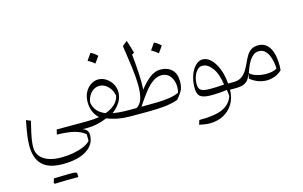

<svg xmlns="http://www.w3.org/2000/svg" viewBox="-131 -1092 3008 1903"><g transform="rotate(-15 1373.0 -140.0)"><path d="M152.8 -213.9 106.9 -232.4Q93.8 -164.6 86.2 -119.1Q78.6 -73.7 75.7 -41.5Q72.8 -9.3 72.8 20Q72.8 153.3 140.1 218.5Q207.5 283.7 348.1 283.7Q505.9 283.7 594.2 227.3Q682.6 170.9 682.6 74.2Q682.6 45.4 669.9 28.6Q657.2 11.7 627 0H682.1V-64H377.4L365.7 -14.2Q476.1 -12.2 543.2 5.1Q610.4 22.5 652.8 59.1V127.4Q627.9 154.8 580.8 174.8Q533.7 194.8 473.9 205.6Q414.1 216.3 350.1 216.3Q273.4 216.3 219 196Q164.6 175.8 135.5 137.9Q106.4 100.1 106.4 48.3Q106.4 18.1 110.8 -15.4Q115.2 -48.8 125.5 -96.2Q135.7 -143.6 152.8 -213.9ZM412.6 447.3Q428.2 447.3 438 447.3Q447.8 447.3 453.4 447.3Q459 447.3 461.9 447.3Q462.4 440.9 462.4 433.1Q462.4 425.3 462.4 420.4Q462.4 403.3 452.1 398.4Q441.9 393.6 407.2 393.6Q374.5 400.9 341.8 408.9Q309.1 417 276.6 425Q244.1 433.1 211.9 441.4Q214.4 443.8 216.6 446.3Q218.8 448.7 221.2 451.2Q251.5 450.2 283.4 449.2Q315.4 448.2 347.9 447.8Q380.4 447.3 412.6 447.3ZM221.2 451.2Q252.4 441.9 283.4 432.6Q314.5 423.3 345.5 413.3Q376.5 403.3 407.2 393.6Q398.4 393.6 379.4 393.8Q360.4 394 335 394.8Q309.6 395.5 281 396Q252.4 396.5 225.1 397.5Q221.7 408.2 218.5 418.9Q215.3 429.7 211.9 441.4Q214.4 443.8 216.6 446.3Q218.8 448.7 221.2 451.2Z M896 -372.1Q927.2 -372.1 956.1 -354.5Q984.9 -336.9 1005.6 -305.9Q1026.4 -274.9 1032.7 -233.9Q1023.4 -187.5 986.3 -151.9Q949.2 -116.2 888.2 -94.7Q834.5 -115.2 804.9 -149.7Q775.4 -184.1 767.1 -233.4Q771 -274.4 789.8 -305.7Q808.6 -336.9 836.7 -354.5Q864.7 -372.1 896 -372.1ZM901.9 -436.5Q861.3 -436.5 825 -412.6Q788.6 -388.7 765.9 -345.5Q743.2 -302.2 743.2 -244.6Q743.2 -191.9 761.2 -149.2Q779.3 -106.4 814 -73.7Q782.7 -68.8 750.5 -66.4Q718.3 -64 682.1 -64Q674.8 -64 671.1 -56.4Q667.5 -48.8 667.5 -33.2V-30.8Q667.5 -15.1 671.1 -7.6Q674.8 0 682.1 0Q729 0 780.5 -11.5Q832 -22.9 879.9 -43.9Q927.7 -22.9 989 -11.5Q1050.3 0 1118.2 0H1118.7V-64H1118.2Q1069.3 -64 1029.3 -67.1Q989.3 -70.3 954.6 -76.7Q1003.9 -113.8 1033.9 -161.1Q1064 -208.5 1064 -262.7Q1064 -313 1039.8 -352.3Q1015.6 -391.6 978.5 -414.1Q941.4 -436.5 901.9 -436.5ZM896.5 -710.9Q884.3 -692.9 872.8 -676.3Q861.3 -659.7 849.1 -642.6Q866.7 -633.3 884 -621.3Q901.4 -609.4 916.5 -595.2Q929.2 -612.3 941.2 -629.2Q953.1 -646 964.8 -662.6Q944.8 -682.1 928 -693.6Q911.1 -705.1 896.5 -710.9Z M1519.5 -314.5Q1564.9 -314.5 1595.2 -285.2Q1625.5 -255.9 1636.2 -207.8Q1647 -159.7 1633.3 -104Q1590.3 -84.5 1535.6 -75.9Q1481 -67.4 1409.9 -65.7Q1338.9 -64 1247.1 -64Q1296.9 -140.1 1340.8 -196.3Q1384.8 -252.4 1428.2 -283.4Q1471.7 -314.5 1519.5 -314.5ZM1521.5 -371.6Q1468.3 -371.6 1416.3 -333.7Q1364.3 -295.9 1308.1 -223.1Q1313 -299.3 1307.1 -395.3Q1301.3 -491.2 1291.5 -587.4L1314.9 -600.1Q1309.1 -621.1 1302.5 -643.3Q1295.9 -665.5 1289.1 -688.2Q1282.2 -710.9 1274.9 -732.4L1225.1 -692.4Q1243.7 -571.8 1257.1 -468Q1270.5 -364.3 1271.7 -282Q1272.9 -199.7 1256.1 -144Q1239.3 -88.4 1197.3 -64H1118.7Q1111.3 -64 1107.7 -56.4Q1104 -48.8 1104 -33.2V-30.8Q1104 -15.1 1107.7 -7.6Q1111.3 0 1118.7 0H1300.8Q1383.8 0 1461.9 -7.1Q1540 -14.2 1606.9 -38.1Q1630.9 -66.4 1645.8 -87.9Q1660.6 -109.4 1668.5 -127.9Q1676.3 -146.5 1679 -166.5Q1681.6 -186.5 1681.6 -211.9Q1681.6 -250 1670.7 -279.8Q1659.7 -309.6 1638.7 -329.8Q1617.7 -350.1 1588.1 -360.8Q1558.6 -371.6 1521.5 -371.6ZM1530.8 -646.5Q1518.6 -628.4 1507.1 -611.8Q1495.6 -595.2 1483.4 -578.1Q1501 -568.8 1518.3 -556.9Q1535.6 -544.9 1550.8 -530.8Q1563.5 -547.9 1575.4 -564.7Q1587.4 -581.5 1599.1 -598.1Q1579.1 -617.7 1562.3 -629.2Q1545.4 -640.6 1530.8 -646.5Z M1933.1 -300.3Q1988.3 -300.3 2033.9 -238.8Q2079.6 -177.2 2094.7 -64.9Q2060.1 -61 2022 -59.8Q1983.9 -58.6 1951.2 -58.6Q1884.3 -58.6 1858.6 -75.2Q1833 -91.8 1833 -136.7Q1833 -182.1 1846.7 -219.2Q1860.4 -256.3 1883.1 -278.3Q1905.8 -300.3 1933.1 -300.3ZM1952.6 -360.8Q1923.8 -360.8 1897 -341.8Q1870.1 -322.8 1849.1 -288.6Q1828.1 -254.4 1815.9 -207.8Q1803.7 -161.1 1803.7 -105.5Q1803.7 -41.5 1835.9 -18.1Q1868.2 5.4 1943.4 5.4Q1983.9 5.4 2026.1 2.4Q2068.4 -0.5 2107.9 -6.3Q2110.8 11.7 2112.8 26.6Q2114.7 41.5 2115.2 60.1Q2086.4 142.1 2003.4 177.5Q1920.4 212.9 1767.1 211.4L1752.9 256.3Q1769 259.8 1786.9 263.2Q1804.7 266.6 1823.2 268.8Q1841.8 271 1858.4 271Q1938 271 2001 238Q2064 205.1 2100.8 144Q2137.7 83 2138.7 0H2194.8V-64H2136.2Q2128.9 -152.8 2101.8 -219.7Q2074.7 -286.6 2035.6 -323.7Q1996.6 -360.8 1952.6 -360.8Z M2511.7 -294.9Q2547.4 -294.9 2571.3 -274.4Q2595.2 -253.9 2609.4 -221.7Q2623.5 -189.5 2630.1 -153.3Q2636.7 -117.2 2638.2 -85.4Q2617.2 -69.8 2587.9 -64Q2558.6 -58.1 2527.8 -58.1Q2479 -58.1 2431.4 -72Q2383.8 -85.9 2361.3 -111.3Q2371.1 -140.1 2384.3 -172.1Q2397.5 -204.1 2415.5 -231.9Q2433.6 -259.8 2457.3 -277.3Q2481 -294.9 2511.7 -294.9ZM2520.5 -353Q2474.6 -353 2446 -332.8Q2417.5 -312.5 2400.4 -282.7Q2383.3 -252.9 2370.1 -223.6Q2352.1 -183.1 2330.1 -146.5Q2308.1 -109.9 2275.9 -86.9Q2243.7 -64 2194.8 -64Q2187.5 -64 2183.8 -56.4Q2180.2 -48.8 2180.2 -33.2V-30.8Q2180.2 -15.1 2183.8 -7.6Q2187.5 0 2194.8 0Q2252.9 0 2284.2 -14.4Q2315.4 -28.8 2331.3 -54Q2347.2 -79.1 2357.9 -110.8L2347.7 -57.6Q2385.3 -26.4 2428.7 -10.5Q2472.2 5.4 2516.6 5.4Q2559.1 5.4 2599.4 -9.8Q2639.6 -24.9 2672.4 -55.7Q2674.3 -71.3 2674.8 -83.7Q2675.3 -96.2 2675.3 -109.9Q2675.3 -159.7 2666.7 -203.6Q2658.2 -247.6 2639.6 -281.2Q2621.1 -314.9 2591.8 -334Q2562.5 -353 2520.5 -353Z"/></g></svg>

Font: Pinar FD VF
Style: Regular
Weight: 300
Designer: Amin Abedi
Version: Version 2.000